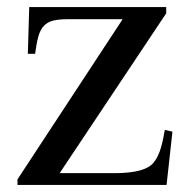

<svg xmlns="http://www.w3.org/2000/svg" viewBox="-20 -522 535 542"><path d="M450.2 0H29.3V-15.6L326.2 -467.8H171.9Q146.5 -467.8 130.4 -463.9Q114.3 -460 104 -449.2Q93.8 -438.5 88.4 -419.4Q83 -400.4 79.1 -370.1H58.6L62.5 -502H449.2V-484.4L148.4 -33.2H302.7Q389.6 -33.2 413.1 -62.5Q418.9 -69.3 422.9 -76.7Q426.8 -84 430.7 -94.2Q434.6 -104.5 438 -119.1Q441.4 -133.8 445.3 -155.3L466.8 -150.4Z"/></svg>

Font: BabelStone Tibetan
Style: Regular
Weight: 400
Designer: Christopher J. Fynn
Foundry: BabelStone
Version: Version 10.011 October 1, 2023